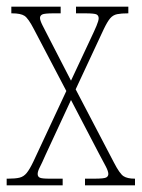

<svg xmlns="http://www.w3.org/2000/svg" viewBox="-21 -556 427 576"><path d="M-1 0V-20H4Q25 -20 37.5 -23Q50 -26 59 -37Q68 -48 79 -71L178 -283L81 -468Q64 -501 52.5 -508.5Q41 -516 15 -516H13V-536H161V-516H140Q112 -516 105.5 -512.5Q99 -509 99 -502Q99 -495 106.5 -480Q114 -465 126 -442L192 -314L251 -440Q262 -463 268.5 -478.5Q275 -494 275 -501Q275 -509 269 -512.5Q263 -516 234 -516H207V-536H364V-516H363Q343 -516 330.5 -513.5Q318 -511 309.5 -501Q301 -491 290 -468L206 -288L321 -68Q338 -35 349.5 -27.5Q361 -20 383 -20H384V0H234V-20H262Q291 -20 297.5 -23.5Q304 -27 304 -34Q304 -42 296.5 -56.5Q289 -71 276 -95L192 -256L115 -90Q105 -67 98.5 -54.5Q92 -42 92 -34Q92 -26 98.5 -23Q105 -20 127 -20H167V0Z"/></svg>

Font: Noto Serif Ethiopic ExtraCondensed Thin
Style: Regular
Weight: 100
Width: 2
Designer: Monotype Design Team
Foundry: Monotype Imaging Inc.
Version: Version 2.102; ttfautohint (v1.8.4.7-5d5b)